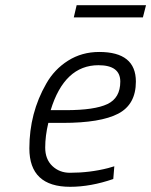

<svg xmlns="http://www.w3.org/2000/svg" viewBox="-20 -709 582 739"><path d="M249 -44Q326 -44 396 -62L420 -69L416 -20Q329 10 250 10Q93 10 93 -138Q93 -274 158 -387Q189 -442 242 -475.5Q295 -509 362 -509Q503 -509 503 -395Q503 -307 435 -271.5Q367 -236 222 -236H166Q154 -186 154 -141Q154 -96 181.5 -70Q209 -44 249 -44ZM234 -285Q344 -285 393.5 -308.5Q443 -332 443 -395Q443 -458 359 -458Q228 -458 175 -285ZM264 -642 275 -689H542L530 -642Z"/></svg>

Font: Titillium Web Light
Style: Italic
Weight: 300
Italic angle: -13°
Version: Version 1.002;PS 57.000;hotconv 1.0.70;makeotf.lib2.5.55311